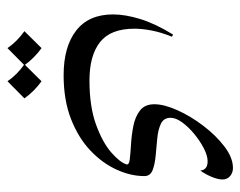

<svg xmlns="http://www.w3.org/2000/svg" viewBox="-86 -259 658 526"><g transform="rotate(90 243.0 4.0)"><path d="M440.4 -305.2Q453.1 -305.2 462.4 -297.4Q471.7 -289.6 471.7 -276.4Q471.7 -264.2 464.4 -246.6Q457 -229 447.3 -215.8Q445.3 -235.8 421.9 -235.8Q406.7 -235.8 386.7 -225.6Q366.7 -215.3 347.4 -199.5Q328.1 -183.6 315.4 -166.3Q302.7 -148.9 302.7 -134.3Q302.7 -115.7 318.8 -107.9Q335 -100.1 358.6 -97.9Q382.3 -95.7 406.2 -93.5Q430.2 -91.3 446.3 -85Q462.4 -78.6 462.4 -62.5Q462.4 -25.4 444.8 13.4Q427.2 52.2 392.6 85.2Q357.9 118.2 306.2 138.4Q254.4 158.7 186 158.7Q107.9 158.7 63.7 124.3Q19.5 89.8 19.5 23.4Q19.5 -10.3 32.2 -51.5Q44.9 -92.8 74.7 -141.1L80.6 -138.2Q68.4 -107.9 63.5 -82Q58.6 -56.2 58.6 -35.6Q58.6 30.3 95.5 59.1Q132.3 87.9 200.2 87.9Q271.5 87.9 320.8 70.1Q370.1 52.2 397.5 28.3Q424.8 4.4 430.2 -13.2Q432.6 -20.5 416.7 -22.5Q400.9 -24.4 376 -25.9Q351.1 -27.3 325.7 -32.2Q300.3 -37.1 283 -50.3Q265.6 -63.5 265.6 -89.8Q265.6 -116.7 282 -153.1Q298.3 -189.5 324.7 -224.1Q351.1 -258.8 381.6 -282Q412.1 -305.2 440.4 -305.2ZM111.8 219.2Q139.6 239.3 158.7 266.1L111.8 312.5Q94.2 286.6 65.4 266.1ZM202.6 219.2Q230.5 239.3 249.5 266.1L202.6 312.5Q185.1 286.6 156.2 266.1Z"/></g></svg>

Font: Lateef Light
Style: Regular
Weight: 300
Designer: SIL International
Foundry: SIL International
Version: Version 4.200